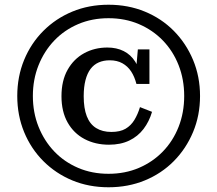

<svg xmlns="http://www.w3.org/2000/svg" viewBox="-20 -761 919 812"><path d="M444 -506Q418 -506 397.5 -497Q377 -488 363 -469.5Q349 -451 341.5 -422Q334 -393 334 -354Q334 -303 347 -269.5Q360 -236 386.5 -219.5Q413 -203 451 -203Q488 -203 511 -216.5Q534 -230 548.5 -254Q563 -278 572 -308L623 -288Q611 -247 587 -215.5Q563 -184 526.5 -166.5Q490 -149 441 -149Q383 -149 337.5 -173Q292 -197 266 -243Q240 -289 240 -354Q240 -420 266 -466Q292 -512 336 -536Q380 -560 434 -560Q473 -560 503 -545Q533 -530 552 -500Q571 -470 577 -426L554 -448L563 -552H612V-406H557Q549 -437 534.5 -459Q520 -481 497.5 -493.5Q475 -506 444 -506ZM119 -355Q119 -285 143 -225Q167 -165 209.5 -120.5Q252 -76 310.5 -51Q369 -26 439 -26Q509 -26 567.5 -51Q626 -76 669 -120.5Q712 -165 735.5 -225Q759 -285 759 -355Q759 -425 735.5 -485Q712 -545 669 -589.5Q626 -634 567.5 -659Q509 -684 439 -684Q369 -684 310.5 -659Q252 -634 209.5 -589.5Q167 -545 143 -485Q119 -425 119 -355ZM53 -355Q53 -437 82 -507.5Q111 -578 163.5 -630.5Q216 -683 286 -712Q356 -741 439 -741Q522 -741 592.5 -712Q663 -683 715 -630.5Q767 -578 796.5 -507.5Q826 -437 826 -355Q826 -273 796.5 -202.5Q767 -132 715 -79.5Q663 -27 592.5 2Q522 31 439 31Q356 31 286 2Q216 -27 163.5 -79.5Q111 -132 82 -202.5Q53 -273 53 -355Z"/></svg>

Font: Roboto Serif 20pt Medium
Style: Regular
Weight: 500
Version: Version 1.008